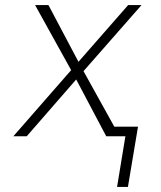

<svg xmlns="http://www.w3.org/2000/svg" viewBox="-20 -540 640 761"><path d="M444 201 477 0H401L282 -225L86 0H33L262 -262L119 -520H172L291 -295L488 -520H541L311 -258L433 -38H527L487 201Z"/></svg>

Font: Iosevka SS04 XLt Ex
Style: Italic
Weight: 200
Width: 7
Italic angle: -9°
Monospace: yes
Designer: Belleve Invis
Foundry: Belleve Invis
Version: Version 19.0.0; ttfautohint (v1.8.4)